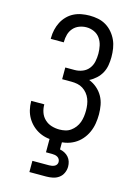

<svg xmlns="http://www.w3.org/2000/svg" viewBox="-141 -816 781 1109"><g transform="rotate(15 250.0 -261.5)"><path d="M253 8Q227 8 201.5 4Q176 0 153 -11Q130 -22 111 -39.5Q92 -57 79 -79Q66 -101 60 -126Q54 -151 54 -177V-180H132V-178Q132 -154 140 -131.5Q148 -109 165.5 -92.5Q183 -76 206 -69Q229 -62 253 -62Q271 -62 288.5 -66Q306 -70 320.5 -80.5Q335 -91 346 -105.5Q357 -120 363 -136.5Q369 -153 371.5 -171Q374 -189 374 -207Q374 -225 371.5 -242.5Q369 -260 362.5 -276.5Q356 -293 344.5 -307Q333 -321 318 -330.5Q303 -340 285.5 -343.5Q268 -347 250 -347H194V-417H250Q274 -417 296.5 -426Q319 -435 333.5 -453.5Q348 -472 353 -495.5Q358 -519 358 -543Q358 -567 353 -590.5Q348 -614 334.5 -633.5Q321 -653 299 -663Q277 -673 253 -673Q231 -673 210 -665Q189 -657 174.5 -640.5Q160 -624 154 -602.5Q148 -581 148 -559V-555H70V-561Q70 -586 75.5 -610Q81 -634 92 -655.5Q103 -677 120 -694.5Q137 -712 158.5 -723Q180 -734 204.5 -738.5Q229 -743 253 -743Q279 -743 304 -738Q329 -733 351 -720Q373 -707 390 -687Q407 -667 417.5 -644Q428 -621 432 -595.5Q436 -570 436 -544Q436 -520 432 -495.5Q428 -471 416.5 -449.5Q405 -428 386.5 -411Q368 -394 346 -383Q372 -373 393.5 -354.5Q415 -336 428.5 -312Q442 -288 447 -260.5Q452 -233 452 -205Q452 -178 447.5 -150.5Q443 -123 431.5 -97.5Q420 -72 401.5 -51Q383 -30 359 -16.5Q335 -3 307.5 2.5Q280 8 253 8ZM250 220H150V153H250Q258 153 266 151.5Q274 150 281.5 146.5Q289 143 293.5 136Q298 129 298 121Q298 112 294 104.5Q290 97 282.5 92.5Q275 88 266.5 86.5Q258 85 250 85H213V-62H287V48Q302 51 315.5 58Q329 65 339 76.5Q349 88 353.5 102.5Q358 117 358 132Q358 152 349.5 170.5Q341 189 325 200.5Q309 212 289.5 216Q270 220 250 220Z"/></g></svg>

Font: Iosevka MaddieWtf
Style: Regular
Weight: 400
Monospace: yes
Designer: Belleve Invis
Foundry: Belleve Invis
Version: Version 31.3.0; ttfautohint (v1.8.3)